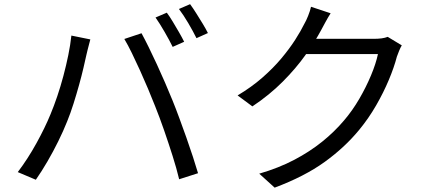

<svg xmlns="http://www.w3.org/2000/svg" viewBox="-20 -839 2040 904"><path d="M765.4 -779.3Q778.4 -761.9 793.2 -737.4Q808 -712.8 822.5 -687.8Q836.9 -662.8 847.1 -642.3L793 -618.2Q778.2 -648.6 755.2 -688.4Q732.3 -728.2 712.3 -756.6ZM875 -819.4Q888.6 -801 904.2 -776.1Q919.8 -751.2 934.8 -726.7Q949.7 -702.2 958.9 -683.4L905.1 -659.3Q888.9 -692.1 866.3 -730.4Q843.7 -768.7 822.5 -796.7ZM217.6 -300.5Q234 -339.7 249.6 -385.8Q265.3 -432 278.5 -481.7Q291.7 -531.3 301.6 -579.7Q311.5 -628.2 316.1 -671.5L405.3 -653.4Q402.5 -642.3 399 -629.5Q395.4 -616.8 392.4 -604Q389.5 -591.3 386.8 -580.5Q381.8 -557.4 373.1 -520.1Q364.5 -482.8 352.3 -439.1Q340.2 -395.4 326.1 -350.8Q312 -306.1 296.3 -267.6Q278.1 -221.9 254.3 -173.7Q230.5 -125.4 203.6 -79.2Q176.7 -32.9 148.7 7.3L63.7 -28.7Q111.3 -91.5 151.8 -165.1Q192.3 -238.6 217.6 -300.5ZM710.4 -339Q695.2 -377.8 677 -421Q658.8 -464.3 639.1 -507.7Q619.4 -551.2 600.7 -589.4Q582 -627.7 565.4 -655.5L646.3 -682.5Q661.1 -655.5 679.8 -617.6Q698.4 -579.7 718.3 -536.7Q738.2 -493.8 757.2 -449.7Q776.2 -405.6 792.3 -366.1Q807.3 -329.3 824 -283.8Q840.7 -238.4 857.4 -191.6Q874 -144.7 888.2 -101.2Q902.4 -57.6 912.4 -23.5L823.5 5Q811.3 -46.2 792.4 -105.6Q773.6 -164.9 752.6 -225.6Q731.6 -286.2 710.4 -339Z M1871.7 -625.5Q1865.4 -615 1859.1 -599.6Q1852.9 -584.2 1848.6 -572.2Q1835.6 -522 1810.7 -462.7Q1785.9 -403.5 1751 -342.9Q1716.1 -282.2 1671.3 -227.7Q1603.2 -144.8 1508.4 -76.4Q1413.6 -8.1 1273.2 44.5L1200.6 -21.3Q1292.7 -48.2 1365.7 -86.6Q1438.7 -125 1496.9 -171.9Q1555 -218.7 1600.1 -272.2Q1639.4 -318.2 1671.5 -373.3Q1703.6 -428.5 1726.7 -483.7Q1749.9 -539 1759.5 -584.4H1389.1L1421.1 -656.2Q1433.3 -656.2 1466.2 -656.2Q1499 -656.2 1541.5 -656.2Q1583.9 -656.2 1625.9 -656.2Q1668 -656.2 1699.3 -656.2Q1730.6 -656.2 1740 -656.2Q1760.1 -656.2 1776.9 -658.4Q1793.7 -660.7 1805.4 -665.5ZM1536.7 -776.5Q1524.2 -756.9 1512.1 -734.5Q1500.1 -712.1 1492.5 -698.1Q1463.2 -643 1418 -579.7Q1372.9 -516.3 1310.8 -454.1Q1248.7 -391.8 1168.3 -338.1L1098.7 -389.7Q1163.5 -428.3 1214.7 -473Q1266 -517.8 1304.4 -563.6Q1342.8 -609.5 1370 -651.9Q1397.1 -694.3 1413.4 -727.7Q1421.3 -740.8 1430.7 -764.3Q1440.1 -787.8 1444.4 -807.1Z"/></svg>

Font: Noto Sans HK Thin
Style: Regular
Weight: 100
Designer: Ryoko NISHIZUKA 西塚涼子 (kana, bopomofo & ideographs); Paul D. Hunt (Latin, Greek & Cyrillic); Sandoll Communications 산돌커뮤니
Foundry: Adobe
Version: Version 2.004-H2;hotconv 1.0.118;makeotfexe 2.5.65603